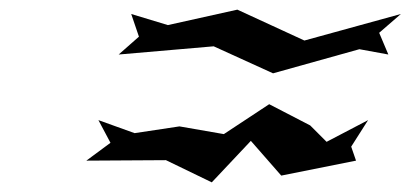

<svg xmlns="http://www.w3.org/2000/svg" viewBox="-20 -659 851 398"><path d="M159 -326 324 -327 419 -281 500 -367 563 -295 718 -326 708 -355 743 -410 657 -365 623 -399 538 -443 444 -381 352 -397 259 -383 184 -410 209 -363ZM226 -546 423 -563 546 -507 725 -557 785 -546 766 -591 811 -630 611 -575 472 -639 328 -607 252 -630 268 -583Z"/></svg>

Font: bitstorm
Style: exextobl
Weight: 400
Version: Version 0.2